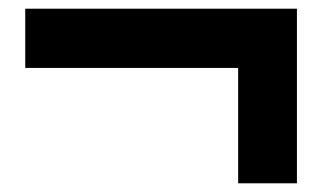

<svg xmlns="http://www.w3.org/2000/svg" viewBox="-20 -500 740 441"><path d="M38 -344V-480H619V-344ZM527 -79V-480H662V-79Z"/></svg>

Font: BioRhyme SemiExpanded ExtraBold
Style: Regular
Weight: 800
Width: 6
Designer: Aoife Mooney
Foundry: Aoife Mooney Type
Version: Version 1.600;gftools[0.9.33]